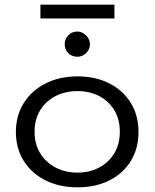

<svg xmlns="http://www.w3.org/2000/svg" viewBox="-20 -794 665 822"><path d="M312 8Q234 8 174.5 -22Q115 -52 81.5 -105.5Q48 -159 48 -229Q48 -299 81.5 -352.5Q115 -406 174.5 -436.5Q234 -467 312 -467Q390 -467 449 -436.5Q508 -406 540.5 -352.5Q573 -299 573 -229Q573 -159 540.5 -105.5Q508 -52 449 -22Q390 8 312 8ZM312 -55Q364 -55 405 -77Q446 -99 469.5 -138Q493 -177 493 -230Q493 -283 469.5 -322Q446 -361 405 -382.5Q364 -404 312 -404Q259 -404 217.5 -382.5Q176 -361 152 -322Q128 -283 128 -230Q128 -177 152 -138Q176 -99 217.5 -77Q259 -55 312 -55ZM311 -551Q288 -551 272.5 -566.5Q257 -582 257 -604Q257 -627 272.5 -643Q288 -659 311 -659Q332 -659 348.5 -642.5Q365 -626 365 -604Q365 -582 348.5 -566.5Q332 -551 311 -551ZM153 -715V-774H470V-715Z"/></svg>

Font: Inconsolata Expanded Thin
Style: Regular
Weight: 100
Width: 7
Monospace: yes
Designer: Raph Levien, Cyreal, Brenton Simpson
Foundry: Raph Levien, Cyreal, Google
Version: Version 3.100; ttfautohint (v1.8.4.7-5d5b)